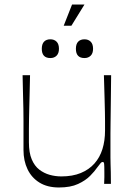

<svg xmlns="http://www.w3.org/2000/svg" viewBox="-20 -814 593 850"><path d="M241 16Q190 16 155 -5.5Q120 -27 102 -64.5Q84 -102 84 -150Q84 -194 84 -225Q84 -256 84 -281Q84 -306 83.5 -332Q83 -358 82 -393Q81 -428 80 -481H113Q112 -428 111 -393.5Q110 -359 109.5 -334.5Q109 -310 108.5 -289Q108 -268 108 -243.5Q108 -219 108 -184Q108 -138 120.5 -108.5Q133 -79 154 -63Q175 -47 200 -40Q225 -33 252 -33Q301 -33 337.5 -48Q374 -63 398 -90Q422 -117 433.5 -154Q445 -191 445 -236Q445 -261 445 -278Q445 -295 444.5 -317.5Q444 -340 443 -378Q442 -416 440 -481H472Q471 -403 470.5 -353Q470 -303 469.5 -272Q469 -241 469 -222Q469 -203 469 -188.5Q469 -174 469 -157Q469 -133 469 -117.5Q469 -102 469.5 -87Q470 -72 470.5 -52Q471 -32 471 0H441Q442 -17 442 -29.5Q442 -42 442 -51Q442 -80 441 -88.5Q440 -97 435 -97Q430 -97 426 -92.5Q422 -88 410 -72Q400 -57 379.5 -36Q359 -15 325.5 0.5Q292 16 241 16ZM203 -557Q165 -557 165 -598Q165 -619 175 -629.5Q185 -640 203 -640Q220 -640 230.5 -629.5Q241 -619 241 -598Q241 -578 230.5 -567.5Q220 -557 203 -557ZM354 -557Q316 -557 316 -598Q316 -619 326 -629.5Q336 -640 354 -640Q371 -640 381.5 -629.5Q392 -619 392 -598Q392 -578 381.5 -567.5Q371 -557 354 -557ZM262 -700 299 -794H354L296 -700Z"/></svg>

Font: Ojuju Light
Style: Regular
Weight: 300
Designer: Chisaokwu Joboson, Mirko Velimirovic
Foundry: Udi Foundry
Version: Version 1.000